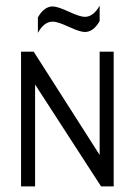

<svg xmlns="http://www.w3.org/2000/svg" viewBox="-20 -664 480 684"><path d="M335 -589Q313 -550 282 -550Q265 -550 225 -568.5Q185 -587 168 -587Q137 -587 115 -547V-602Q137 -641 168 -641Q185 -641 225 -622.5Q265 -604 282 -604Q313 -604 335 -644ZM55 0V-480H100L335 -112V-480H385V0H340L105 -363V0Z"/></svg>

Font: Glametrix
Style: Regular
Weight: 500
Designer: gluk
Foundry: gluk
Version: Version 0.40